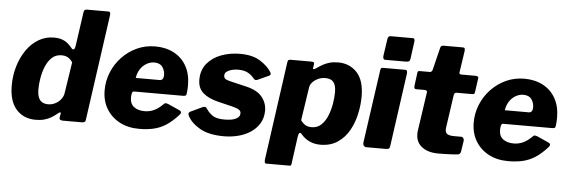

<svg xmlns="http://www.w3.org/2000/svg" viewBox="-54 -921 3749 1264"><g transform="rotate(5 1820.0 -288.5)"><path d="M379 0Q370 0 362.5 -4Q355 -8 357 -20L361 -43Q363 -51 358.5 -52.5Q354 -54 346 -47Q327 -31 305 -17.5Q283 -4 257.5 3Q232 10 200 10Q120 10 72 -44Q24 -98 24 -202Q24 -268 42 -328.5Q60 -389 93 -437Q126 -485 172.5 -512.5Q219 -540 275 -540Q315 -540 343 -525.5Q371 -511 394 -481Q401 -472 409 -473.5Q417 -475 421 -501L453 -725Q455 -735 460 -738.5Q465 -742 474 -742H617Q632 -742 628 -716L530 -20Q529 -8 523 -4Q517 0 502 0ZM407 -388Q391 -410 374.5 -419Q358 -428 334 -428Q295 -428 269.5 -403.5Q244 -379 229 -342Q214 -305 207.5 -265Q201 -225 201 -193Q201 -159 209.5 -138Q218 -117 234.5 -108Q251 -99 273 -99Q298 -99 320.5 -110.5Q343 -122 357.5 -141Q372 -160 375 -180Z M884 10Q810 10 754.5 -19.5Q699 -49 667.5 -101.5Q636 -154 636 -224Q636 -286 659 -342.5Q682 -399 724 -443.5Q766 -488 822 -514Q878 -540 944 -540Q1014 -540 1067.5 -511.5Q1121 -483 1150.5 -430Q1180 -377 1180 -303Q1180 -289 1179 -275Q1178 -261 1176 -247Q1175 -238 1170 -235Q1165 -232 1152 -232H830Q819 -232 816 -218.5Q813 -205 813 -190Q813 -149 840 -129Q867 -109 910 -109Q943 -109 973 -123Q1003 -137 1034 -169Q1040 -174 1046 -173.5Q1052 -173 1060 -170L1136 -136Q1159 -126 1143 -107Q1101 -60 1062 -35Q1023 -10 980 0Q937 10 884 10ZM993 -322Q1003 -322 1010 -330.5Q1017 -339 1017 -359Q1017 -386 1000.5 -410Q984 -434 946 -434Q920 -434 895.5 -420Q871 -406 854.5 -381Q838 -356 833 -322Z M1445 10Q1343 10 1283.5 -25Q1224 -60 1202 -106Q1194 -124 1210 -132L1284 -167Q1296 -173 1304 -172Q1312 -171 1319 -159Q1333 -137 1358.5 -118.5Q1384 -100 1439 -100Q1450 -100 1467.5 -101.5Q1485 -103 1501 -108Q1517 -113 1528.5 -123Q1540 -133 1540 -151Q1540 -164 1528.5 -172.5Q1517 -181 1487 -189L1388 -213Q1322 -229 1286.5 -260.5Q1251 -292 1251 -347Q1251 -411 1286.5 -454Q1322 -497 1379.5 -518.5Q1437 -540 1504 -540Q1586 -540 1636.5 -508.5Q1687 -477 1712 -437Q1716 -431 1715.5 -424Q1715 -417 1706 -413L1631 -379Q1622 -376 1616.5 -378Q1611 -380 1600 -393Q1587 -410 1562.5 -422.5Q1538 -435 1501 -435Q1480 -435 1459.5 -430Q1439 -425 1425.5 -415Q1412 -405 1412 -389Q1412 -376 1420 -368.5Q1428 -361 1452 -355L1558 -330Q1634 -313 1667 -273Q1700 -233 1700 -182Q1700 -133 1677.5 -96.5Q1655 -60 1619 -36.5Q1583 -13 1537.5 -1.5Q1492 10 1445 10Z M1737 165Q1730 165 1728 157.5Q1726 150 1727 139L1818 -511Q1820 -523 1823.5 -526.5Q1827 -530 1842 -530H1972Q1985 -530 1990.5 -527Q1996 -524 1994 -512L1990 -487Q1989 -481 1995.5 -482Q2002 -483 2009 -488Q2030 -503 2050.5 -514.5Q2071 -526 2095.5 -533Q2120 -540 2152 -540Q2228 -540 2276.5 -488Q2325 -436 2325 -329Q2325 -274 2312 -214Q2299 -154 2270.5 -103.5Q2242 -53 2195 -21.5Q2148 10 2081 10Q2042 10 2009.5 -5Q1977 -20 1952 -50Q1942 -61 1936.5 -53Q1931 -45 1929 -30L1904 152Q1903 161 1900 163Q1897 165 1889 165H1737ZM2014 -100Q2053 -100 2079 -125.5Q2105 -151 2120 -189.5Q2135 -228 2141.5 -269Q2148 -310 2148 -342Q2148 -376 2139 -395.5Q2130 -415 2114 -422.5Q2098 -430 2076 -430Q2051 -430 2028.5 -419.5Q2006 -409 1991.5 -392.5Q1977 -376 1975 -358L1942 -140Q1956 -120 1972.5 -110Q1989 -100 2014 -100Z M2541 -21Q2539 -7 2533 -3.5Q2527 0 2511 0H2387Q2374 0 2368 -8Q2362 -16 2363 -28L2432 -514Q2434 -524 2437 -527Q2440 -530 2449 -530H2598Q2605 -530 2607.5 -522.5Q2610 -515 2609 -506ZM2624 -606Q2622 -592 2615.5 -588Q2609 -584 2593 -584H2459Q2449 -584 2446 -592.5Q2443 -601 2445 -613L2461 -721Q2464 -742 2480 -742H2629Q2636 -742 2638.5 -734Q2641 -726 2639 -717Z M2859 0Q2793 0 2752.5 -30.5Q2712 -61 2712 -115Q2712 -120 2712 -125.5Q2712 -131 2713 -136L2751 -396Q2752 -403 2746.5 -406Q2741 -409 2733 -409H2677Q2662 -409 2666 -434L2677 -518Q2679 -527 2682.5 -528.5Q2686 -530 2695 -530H2759Q2765 -530 2770 -535Q2775 -540 2776 -547L2813 -697Q2817 -710 2833 -710H2962Q2970 -710 2973 -705Q2976 -700 2974 -684L2953 -543Q2952 -538 2955.5 -534.5Q2959 -531 2964 -531H3059Q3068 -531 3074.5 -527.5Q3081 -524 3079 -515L3066 -423Q3065 -414 3060.5 -411.5Q3056 -409 3045 -409H2945Q2931 -409 2928 -391L2897 -176Q2896 -172 2896 -168Q2896 -164 2896 -161Q2896 -140 2910 -131.5Q2924 -123 2955 -123H3003Q3010 -123 3015.5 -115Q3021 -107 3020 -99L3009 -28Q3006 -6 2987 -5Q2968 -3 2945.5 -2Q2923 -1 2901 -0.5Q2879 0 2859 0Z M3323 10Q3249 10 3193.5 -19.5Q3138 -49 3106.5 -101.5Q3075 -154 3075 -224Q3075 -286 3098 -342.5Q3121 -399 3163 -443.5Q3205 -488 3261 -514Q3317 -540 3383 -540Q3453 -540 3506.5 -511.5Q3560 -483 3589.5 -430Q3619 -377 3619 -303Q3619 -289 3618 -275Q3617 -261 3615 -247Q3614 -238 3609 -235Q3604 -232 3591 -232H3269Q3258 -232 3255 -218.5Q3252 -205 3252 -190Q3252 -149 3279 -129Q3306 -109 3349 -109Q3382 -109 3412 -123Q3442 -137 3473 -169Q3479 -174 3485 -173.5Q3491 -173 3499 -170L3575 -136Q3598 -126 3582 -107Q3540 -60 3501 -35Q3462 -10 3419 0Q3376 10 3323 10ZM3432 -322Q3442 -322 3449 -330.5Q3456 -339 3456 -359Q3456 -386 3439.5 -410Q3423 -434 3385 -434Q3359 -434 3334.5 -420Q3310 -406 3293.5 -381Q3277 -356 3272 -322Z"/></g></svg>

Font: Libre Franklin Thin ExtraBold
Style: Italic
Weight: 800
Italic angle: -8°
Version: Version 2.000